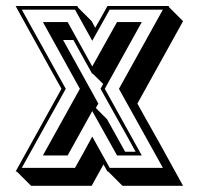

<svg xmlns="http://www.w3.org/2000/svg" viewBox="-20 -554 658 636"><path d="M334.5 -159.2 394.5 -51.3H429.2Q414.6 -78.6 399.2 -106Q383.8 -133.3 368.2 -161.1Q355 -185.1 340.3 -210.9Q325.7 -236.8 313 -259.8L321.8 -275.9L286.6 -310.5Q285.6 -309.6 285.6 -309.1L223.1 -421.4H189Q218.3 -368.7 247.6 -315.9Q276.9 -263.2 305.7 -210.9L297.4 -196.3ZM540 -534.2 538.6 -531.7 586.4 -483.9 435.1 -210.9Q447.3 -189 460.9 -164.3Q474.6 -139.6 489.7 -113.3Q502 -91.8 515.4 -67.4Q528.8 -43 541.7 -19.5Q554.7 3.9 566.4 25.1Q578.1 46.4 586.4 61.5H385.7L338.4 14.2H335.9L322.8 -9.3Q312.5 9.3 302 28.1Q291.5 46.9 283.7 61.5H83L35.6 14.2H31.7L183.6 -259.8Q168 -287.6 149.2 -321.5Q130.4 -355.5 111.8 -389.2Q102.1 -406.7 90.8 -427Q79.6 -447.3 68.8 -466.8Q58.1 -486.3 48.3 -503.9Q38.6 -521.5 31.7 -534.2H235.8L238.8 -528.8L283.7 -483.9L295.4 -461.9Q302.2 -474.1 309.1 -486.1Q315.9 -498 322.3 -509.3Q325.7 -515.6 329.3 -522.2Q333 -528.8 335.9 -534.2ZM449.7 -481 327.1 -259.8 449.7 -39.1H367.7L285.6 -186L204.1 -39.1H122.1L244.6 -259.8L122.1 -481H204.1L285.6 -334L367.7 -481ZM343.3 -522Q330.6 -499.5 315.7 -472.7Q300.8 -445.8 285.6 -418.9L228.5 -522H52.2Q65.9 -496.6 84.7 -463.1Q103.5 -429.7 123.3 -394Q143.1 -358.4 162.6 -323.2Q182.1 -288.1 197.8 -259.8L52.2 2H228.5Q241.2 -20 256.1 -47.4Q271 -74.7 285.6 -101.6L343.3 2H519.5Q510.3 -14.6 498.8 -35.4Q487.3 -56.2 474.6 -78.9Q461.9 -101.6 448.5 -125.7Q435.1 -149.9 422.1 -173.3Q409.2 -196.8 396.7 -218.8Q384.3 -240.7 374 -259.8L519.5 -522Z"/></svg>

Font: Gondrin
Style: Regular
Weight: 400
Designer: Peter Wiegel, original typeface by Carl Albert Fahrenwaldt 1901
Foundry: Peter Wiegel
Version: Version 1.000 2010 initial release